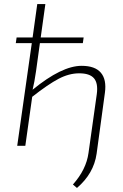

<svg xmlns="http://www.w3.org/2000/svg" viewBox="-20 -720 605 948"><path d="M177 -507 158 -369Q150 -313 141 -277Q285 -395 383 -395Q449 -395 478 -361Q507 -327 498 -262L457 39Q443 137 360 208L340 191Q406 117 417 35L458 -256Q465 -309 444 -333.5Q423 -358 371 -358Q321 -358 269.5 -331Q218 -304 139 -242L105 0H65L137 -507H58L62 -535H141L164 -700H204L181 -535H393L389 -507Z"/></svg>

Font: Exo 2.0 Extra Light
Style: Italic
Weight: 250
Italic angle: -8°
Designer: Natanael Gama
Version: Version 1.001;PS 001.001;hotconv 1.0.70;makeotf.lib2.5.58329